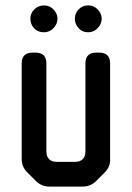

<svg xmlns="http://www.w3.org/2000/svg" viewBox="-20 -679 486 708"><path d="M113 -11Q133 9 162 9H285Q314 9 334 -11L366 -43Q388 -65 386 -93V-445Q386 -485 346 -485H335Q295 -485 295 -445V-122Q295 -82 255 -82H191Q151 -82 151 -122V-445Q151 -485 111 -485H100Q60 -485 60 -445V-93Q60 -64 80 -44ZM142 -560Q163 -560 177.5 -575.5Q192 -591 192 -610Q192 -628 178 -643.5Q164 -659 142 -659Q121 -659 106.5 -644.5Q92 -630 92 -610Q92 -590 105.5 -575Q119 -560 142 -560ZM305 -560Q326 -560 340.5 -575.5Q355 -591 355 -610Q355 -628 341 -643.5Q327 -659 305 -659Q284 -659 270 -644.5Q256 -630 256 -610Q256 -591 269.5 -575.5Q283 -560 305 -560Z"/></svg>

Font: WDXL Lubrifont JP N
Style: Regular
Weight: 400
Designer: [WDXL Lubrifont] Copyright 2020-2022 (c) NightFurySL2001, Skr-ZERO; [ZCOOL QingKe HuangYou] Copyright 2018-2022 (c) The 
Version: Version 2.001;hotconv 1.1.1;makeotfexe 2.6.0